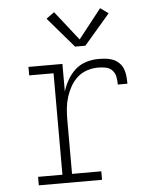

<svg xmlns="http://www.w3.org/2000/svg" viewBox="-54 -809 708 856"><g transform="rotate(-5 300.0 -381.5)"><path d="M85 0V-38H194V-492H85V-530H237V-406Q245 -433 259 -457.5Q273 -482 293.5 -501Q314 -520 341.5 -529Q369 -538 397 -538Q413 -538 430 -536.5Q447 -535 462.5 -529Q478 -523 490.5 -511Q503 -499 509 -483Q515 -467 516.5 -450.5Q518 -434 518 -417H475Q475 -434 472 -451Q469 -468 457.5 -480.5Q446 -493 428.5 -496.5Q411 -500 394 -500Q369 -500 344.5 -492Q320 -484 301 -467Q282 -450 269.5 -427.5Q257 -405 249.5 -381Q242 -357 239.5 -331.5Q237 -306 237 -281V-38H368V0ZM300 -602 184 -737 220 -763 323 -632 426 -763 462 -737 346 -602Z"/></g></svg>

Font: Iosevka Curly Slab XLtEx
Style: Regular
Weight: 200
Width: 7
Monospace: yes
Designer: Belleve Invis
Foundry: Belleve Invis
Version: Version 11.1.0; ttfautohint (v1.8.3)